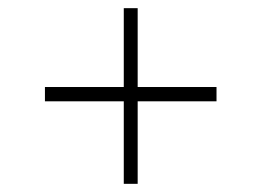

<svg xmlns="http://www.w3.org/2000/svg" viewBox="-20 -528 640 470"><path d="M90 -315H510V-280H90ZM317 -78H283V-508H317Z"/></svg>

Font: Kreadon
Style: Regular
Weight: 400
Designer: kohakuno
Foundry: StudioGnu
Version: Version 1.000;Glyphs 3.1.2 (3151)